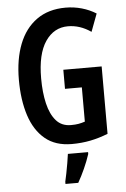

<svg xmlns="http://www.w3.org/2000/svg" viewBox="-62 -861 680 1033"><g transform="rotate(-5 278.0 -344.5)"><path d="M291 -485H498V-121Q450 -102 402.5 -92.5Q355 -83 302 -83Q214 -83 158 -129.5Q102 -176 75 -259Q48 -342 48 -452Q48 -562 80 -644Q112 -726 175.5 -771.5Q239 -817 332 -817Q377 -817 419 -805Q461 -793 496 -771L460 -675Q401 -716 336 -716Q260 -716 214 -648.5Q168 -581 168 -449Q168 -373 182 -313.5Q196 -254 226 -219.5Q256 -185 306 -185Q330 -185 347 -188Q364 -191 382 -197V-382H291ZM385 -22Q373 15 355 55Q337 95 318 128H249V116Q253 98 258.5 71.5Q264 45 268.5 17Q273 -11 276 -32H385Z"/></g></svg>

Font: Noto Sans Kannada UI ExtraCondensed SemiBold
Style: Regular
Weight: 600
Width: 2
Designer: Jelle Bosma - Monotype Design Team
Foundry: Monotype Imaging Inc.
Version: Version 2.005; ttfautohint (v1.8.4.7-5d5b)